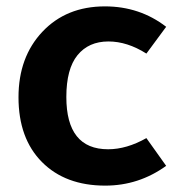

<svg xmlns="http://www.w3.org/2000/svg" viewBox="-20 -566 552 602"><path d="M309 -546Q418 -546 501 -482L439 -398Q379 -436 320 -436Q258 -436 223 -393Q188 -350 188 -262Q188 -98 319 -98Q377 -98 439 -133L501 -46Q415 16 310 16Q185 16 111.5 -58Q38 -132 38 -261Q38 -387 113 -466.5Q188 -546 309 -546Z"/></svg>

Font: Fira Sans SemiBold
Style: Regular
Weight: 600
Designer: bBox Type GmbH & Carrois Corporate GbR & Edenspiekermann AG
Foundry: bBox Type GmbH & Carrois Corporate GbR & Edenspiekermann AG
Version: Version 4.301;PS 004.301;hotconv 1.0.88;makeotf.lib2.5.64775